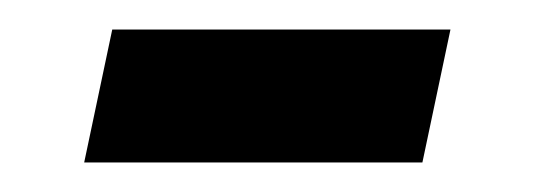

<svg xmlns="http://www.w3.org/2000/svg" viewBox="-20 -341 365 130"><path d="M37 -231 56 -321H285L266 -231Z"/></svg>

Font: Radio Canada Condensed Medium
Style: Italic
Weight: 500
Width: 3
Italic angle: -12°
Designer: Charles Daoud, Etienne Aubert Bonn, Alexandre Saumier Demers, Jacques Le Bailly
Foundry: Radio-Canada
Version: Version 2.104; ttfautohint (v1.8.4.7-5d5b);gftools[0.9.28.de